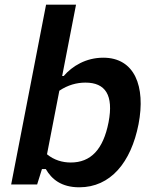

<svg xmlns="http://www.w3.org/2000/svg" viewBox="-20 -785 660 817"><path d="M569.5 -256.5C600.5 -417.5 553 -539.5 419.5 -539.5C346 -539.5 287.5 -504 251 -461.5H244.5L303.5 -765H176L27.5 0H138L158.5 -65.5H175C199.5 -23 240.5 12 317.5 12C450 12 537.5 -93.5 569.5 -256.5ZM180 -128.5 232.5 -399C269 -423.5 307 -433.5 343.5 -433.5C428.5 -433.5 464 -380.5 442 -265C419 -147.5 365.5 -93.5 281 -93.5C246 -93.5 210.5 -103.5 180 -128.5Z"/></svg>

Font: Monaspace Neon SemiBold
Style: Italic
Weight: 600
Italic angle: -11°
Designer: Riley Cran & the Lettermatic Team
Foundry: Lettermatic
Version: Version 1.200 (Monaspace Neon)